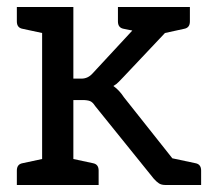

<svg xmlns="http://www.w3.org/2000/svg" viewBox="-20 -527 623 547"><path d="M28 0V-41Q28 -59 44 -62L100 -74V-433L44 -445Q28 -448 28 -466V-507H189V-303H212Q230 -303 243 -317L357 -440L332 -445Q316 -448 316 -466V-507H521V-466Q521 -448 505 -445L450 -433L332 -308Q325 -301 318.5 -294Q312 -287 303 -282Q320 -270 333 -250L471 -76L537 -62Q553 -59 553 -41V0H451Q440 0 433 -4.5Q426 -9 418 -18L251 -225Q244 -236 236.5 -239Q229 -242 214 -242H189V-74L245 -62Q261 -59 261 -41V0Z"/></svg>

Font: Aleo
Style: Regular
Weight: 400
Designer: Alessio Laiso
Foundry: Alessio Laiso
Version: Version 2.001; ttfautohint (v1.8.4.7-5d5b);gftools[0.9.29]